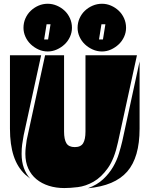

<svg xmlns="http://www.w3.org/2000/svg" viewBox="-20 -994 796 1022"><path d="M321 -700V-294Q321 -252 333.5 -231.5Q346 -211 378 -211Q410 -211 422.5 -231.5Q435 -252 435 -294V-700H709L608 -237Q589 -148 554 -99Q519 -50 477.5 -26.5Q436 -3 394.5 2Q353 7 322 7Q278 7 240 -5Q202 -17 174 -40Q146 -63 130.5 -97Q115 -131 115 -175Q115 -193 117 -209.5Q119 -226 122 -248L220 -700ZM115 -64Q73 -103 53 -163.5Q33 -224 33 -309V-700H199L106 -274Q101 -246 98 -225Q95 -204 95 -175Q95 -133 107 -100Q119 -67 141 -43ZM723 -309Q723 -156 657 -80.5Q591 -5 448 8Q497 -10 529 -40Q561 -70 581.5 -105Q602 -140 613 -176.5Q624 -213 631 -243L723 -667ZM651 -846Q651 -821 640.5 -798Q630 -775 612 -758Q594 -741 571 -730.5Q548 -720 523 -720Q497 -720 473.5 -730.5Q450 -741 432 -758Q414 -775 403.5 -798Q393 -821 393 -846Q393 -873 403.5 -896.5Q414 -920 432 -937Q450 -954 473.5 -964Q497 -974 523 -974Q548 -974 571 -964Q594 -954 612 -937Q630 -920 640.5 -896.5Q651 -873 651 -846ZM363 -846Q363 -821 352.5 -798Q342 -775 324 -758Q306 -741 282.5 -730.5Q259 -720 234 -720Q208 -720 185 -730.5Q162 -741 144 -758Q126 -775 115.5 -798Q105 -821 105 -846Q105 -873 115.5 -896.5Q126 -920 144 -937Q162 -954 185 -964Q208 -974 234 -974Q259 -974 282.5 -964Q306 -954 324 -937Q342 -920 352.5 -896.5Q363 -873 363 -846ZM228 -865 215 -784H236L249 -865ZM520 -865 507 -784H528L541 -865Z"/></svg>

Font: J.M. Nexus Grotesque
Style: Regular
Weight: 900
Designer: deFharo
Foundry: deFharo
Version: Version 3.003